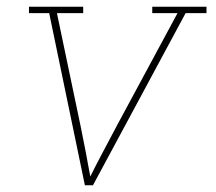

<svg xmlns="http://www.w3.org/2000/svg" viewBox="-20 -550 640 570"><path d="M232 0 126 -511H66V-530H227V-511H149L219 -177Q227 -139 234 -101.5Q241 -64 248 -26Q267 -64 287 -101.5Q307 -139 327 -177L507 -511H432V-530H593V-511H531L256 0Z"/></svg>

Font: Iosevka Slab ThExObl
Style: Regular
Weight: 100
Width: 7
Italic angle: -9°
Monospace: yes
Designer: Belleve Invis
Foundry: Belleve Invis
Version: Version 11.1.1; ttfautohint (v1.8.3)